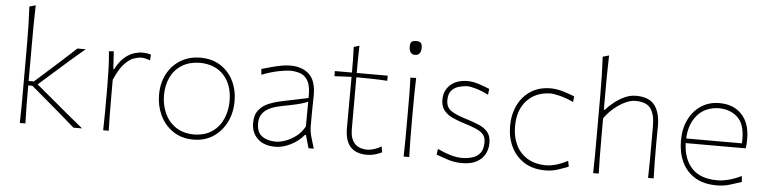

<svg xmlns="http://www.w3.org/2000/svg" viewBox="-45 -964 4778 1198"><g transform="rotate(5 2343.5 -365.5)"><path d="M102 0Q103.5 -56.5 103.8 -108.5Q104 -160.5 104 -221V-494Q104 -621 98 -729L137 -740Q135 -678.5 134.5 -618.2Q134 -558 134 -494V-266H167L256.5 -346Q298 -383 339.2 -420.2Q380.5 -457.5 419.5 -494H472Q420.5 -451.5 372 -408.8Q323.5 -366 276 -324L192 -249.5L287.5 -169.5Q338 -127 389 -84.5Q440 -42 492 0H437.5Q396.5 -36.5 354 -73Q311.5 -109.5 268.5 -146L160 -238H134V-221Q134 -160.5 134.5 -108.5Q135 -56.5 137 0Z M624 0Q625.5 -56.5 625.8 -108.5Q626 -160.5 626 -221V-271Q626 -324.5 624.2 -381.5Q622.5 -438.5 617 -494L647 -497L654 -386H659Q685 -435.5 715 -461Q745 -486.5 773.8 -495.2Q802.5 -504 824 -504Q840 -504 853.8 -502Q867.5 -500 880 -496L877 -460Q863.5 -465.5 849.2 -468.8Q835 -472 822 -472Q803 -472 775.5 -462.8Q748 -453.5 717 -421Q686 -388.5 656 -319V-221Q656 -160.5 656.5 -108.5Q657 -56.5 659 0Z M1190 9Q1115 9 1061.8 -27.2Q1008.5 -63.5 980.2 -122.8Q952 -182 952 -251Q952 -325 982.2 -382Q1012.5 -439 1066.2 -471.5Q1120 -504 1190 -504Q1262 -504 1314.8 -470.8Q1367.5 -437.5 1396.2 -380.2Q1425 -323 1425 -251Q1425 -178.5 1395.5 -119.5Q1366 -60.5 1313 -25.8Q1260 9 1190 9ZM1190 -23Q1260.5 -24.5 1305.8 -57Q1351 -89.5 1372.5 -141Q1394 -192.5 1394 -251Q1394 -349.5 1340.5 -409.8Q1287 -470 1190 -472Q1121 -470.5 1075 -441Q1029 -411.5 1006 -362Q983 -312.5 983 -251Q983 -192.5 1005.2 -141Q1027.5 -89.5 1073.2 -57Q1119 -24.5 1190 -23Z M1703 9Q1631 9 1591.5 -28.8Q1552 -66.5 1552 -127Q1552 -179 1577 -209Q1602 -239 1638.8 -254Q1675.5 -269 1710 -276L1883 -312Q1885.5 -381 1868 -415.2Q1850.5 -449.5 1819.8 -460.8Q1789 -472 1752 -472Q1730.5 -472 1682.2 -462.5Q1634 -453 1577 -431L1574 -467Q1596 -473.5 1627.5 -482.2Q1659 -491 1692 -497.5Q1725 -504 1752 -504Q1826.5 -504 1870.2 -463.8Q1914 -423.5 1914 -334Q1914 -313 1913 -279.2Q1912 -245.5 1912 -211V-137Q1912 -107 1921.2 -73.5Q1930.5 -40 1943 0H1910L1887 -81H1881Q1847.5 -40 1797.8 -15.5Q1748 9 1703 9ZM1703 -23Q1729 -23 1763 -35Q1797 -47 1829.2 -71.5Q1861.5 -96 1882 -134L1883 -289Q1873.5 -284.5 1857.5 -279Q1841.5 -273.5 1810 -266Q1778.5 -258.5 1722 -248Q1684.5 -241 1653 -227.8Q1621.5 -214.5 1602.2 -190.5Q1583 -166.5 1583 -128Q1583 -71 1616.8 -47Q1650.5 -23 1703 -23Z M2276 9Q2138 9 2138 -145Q2138 -242.5 2138.5 -328.8Q2139 -415 2139 -467L2032 -462V-494H2139Q2139 -536 2138.5 -574.2Q2138 -612.5 2136 -654L2171 -665Q2169.5 -615.5 2169.2 -578Q2169 -540.5 2169 -494H2363V-462Q2315 -465 2265.8 -466Q2216.5 -467 2169 -467V-143Q2169 -23 2278 -23Q2294.5 -23 2320 -31Q2345.5 -39 2364 -51L2370 -15Q2357.5 -7.5 2330.8 0.8Q2304 9 2276 9Z M2506 0Q2507.5 -56.5 2507.8 -108.5Q2508 -160.5 2508 -221V-271Q2508 -332 2507.8 -385Q2507.5 -438 2505 -494L2541 -495.5Q2539 -439 2538.5 -385.5Q2538 -332 2538 -271V-221Q2538 -160.5 2538.5 -108.5Q2539 -56.5 2541 0ZM2521 -638Q2484 -638 2484 -690Q2484 -709.5 2493 -717.2Q2502 -725 2522 -725Q2541.5 -725 2550.2 -716.5Q2559 -708 2559 -687Q2559 -638 2521 -638Z M2872 9Q2823.5 9 2781.5 -5Q2739.5 -19 2710 -30L2715 -66Q2757 -46 2796.5 -34.5Q2836 -23 2872 -23Q2907 -24 2936.2 -33.2Q2965.5 -42.5 2983.2 -66Q3001 -89.5 3001 -133Q3001 -161.5 2987.2 -179.5Q2973.5 -197.5 2941 -211.8Q2908.5 -226 2853 -243Q2817.5 -254 2786.2 -269Q2755 -284 2735.5 -309Q2716 -334 2716 -375Q2716 -432 2755.5 -468Q2795 -504 2863 -504Q2897.5 -504 2935.8 -491.2Q2974 -478.5 3001 -467L2997 -430Q2953 -452 2917 -462Q2881 -472 2863 -472Q2840.5 -471 2813.5 -464Q2786.5 -457 2766.8 -436.5Q2747 -416 2747 -374Q2747 -331.5 2776.2 -310Q2805.5 -288.5 2873 -268Q2919 -254 2955 -238.8Q2991 -223.5 3011.5 -198.5Q3032 -173.5 3032 -130Q3032 -93 3015.2 -61.2Q2998.5 -29.5 2963.2 -10.2Q2928 9 2872 9Z M3393 9Q3315.5 9 3261.5 -25.2Q3207.5 -59.5 3179.2 -117.8Q3151 -176 3151 -248Q3151 -320.5 3179 -378.5Q3207 -436.5 3259.2 -470.2Q3311.5 -504 3384 -504Q3421 -504 3462.8 -491.2Q3504.5 -478.5 3533 -467L3530 -431Q3482 -453 3443.2 -462.5Q3404.5 -472 3385 -472Q3292 -470 3237 -410.5Q3182 -351 3182 -248Q3182 -185 3205.2 -134.8Q3228.5 -84.5 3275.2 -54.5Q3322 -24.5 3393 -23Q3455.5 -23 3531 -63L3538 -27Q3512 -16.5 3474.2 -3.8Q3436.5 9 3393 9Z M3693 0Q3694.5 -56.5 3694.8 -108.5Q3695 -160.5 3695 -221V-494Q3695 -621 3689 -729L3728 -740Q3726 -678.5 3725.5 -618.2Q3725 -558 3725 -494V-400H3731Q3749 -421 3778.5 -445.2Q3808 -469.5 3844 -486.8Q3880 -504 3917 -504Q4000.5 -504 4035.2 -457.8Q4070 -411.5 4070 -326Q4070 -294 4069.5 -267.2Q4069 -240.5 4069 -221Q4069 -160.5 4069.5 -108.5Q4070 -56.5 4072 0H4037Q4038.5 -56.5 4038.8 -108.5Q4039 -160.5 4039 -221V-326Q4039 -398 4012.5 -435Q3986 -472 3916 -472Q3887.5 -472 3852.5 -455.5Q3817.5 -439 3783.8 -410.5Q3750 -382 3725 -346V-221Q3725 -160.5 3725.5 -108.5Q3726 -56.5 3728 0Z M4468 9Q4385 9 4330.2 -24.8Q4275.5 -58.5 4248.2 -117.2Q4221 -176 4221 -251Q4221 -324.5 4248.8 -381.8Q4276.5 -439 4326 -471.5Q4375.5 -504 4441 -504Q4529 -504 4580.5 -449.2Q4632 -394.5 4632 -297Q4632 -262.5 4628 -237H4252Q4255 -138.5 4308 -80.8Q4361 -23 4468 -23Q4536 -23 4619 -63L4622 -26Q4593.5 -16.5 4553 -3.8Q4512.5 9 4468 9ZM4442 -472Q4354 -470 4305 -413Q4256 -356 4252.5 -266H4601Q4602 -273.5 4602 -280.8Q4602 -288 4602 -295Q4602 -386 4558 -428Q4514 -470 4442 -472Z"/></g></svg>

Font: Commissioner Flair Thin
Style: Regular
Weight: 100
Designer: Kostas Bartsokas
Foundry: Kostas Bartsokas
Version: Version 1.000; ttfautohint (v1.8.3)